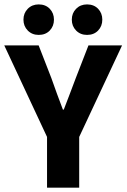

<svg xmlns="http://www.w3.org/2000/svg" viewBox="-27 -860 580 880"><path d="M188.6 0V-232.4L-7.4 -651.8H150.2L208.4 -502.1Q221.2 -465.1 234.1 -430.3Q247 -395.6 261.3 -357.6H265.3Q279.6 -395.6 293.2 -430.3Q306.8 -465.1 320.3 -502.1L378.4 -651.8H532.4L336 -232.4V0ZM150.4 -700Q120.1 -700 100.3 -720Q80.5 -740.1 80.5 -769.9Q80.5 -799.7 100.3 -819.8Q120.1 -839.8 150.4 -839.8Q181.7 -839.8 201 -819.8Q220.3 -799.7 220.3 -769.9Q220.3 -740.1 201 -720Q181.7 -700 150.4 -700ZM372 -700Q341.7 -700 321.9 -720Q302.1 -740.1 302.1 -769.9Q302.1 -799.7 321.9 -819.8Q341.7 -839.8 372 -839.8Q403.3 -839.8 422.6 -819.8Q441.9 -799.7 441.9 -769.9Q441.9 -740.1 422.6 -720Q403.3 -700 372 -700Z"/></svg>

Font: Source Sans 3
Style: Regular
Weight: 200
Designer: Paul D. Hunt
Foundry: Adobe
Version: Version 3.046;hotconv 1.0.118;makeotfexe 2.5.65603